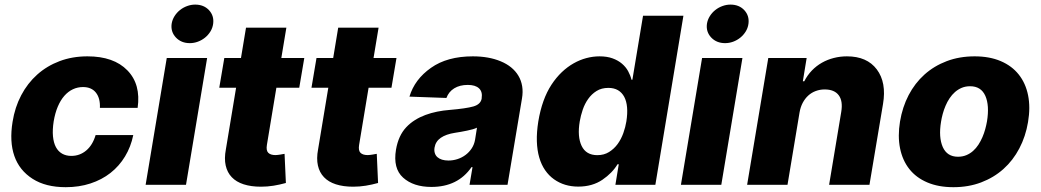

<svg xmlns="http://www.w3.org/2000/svg" viewBox="-20 -795 4477 826"><path d="M34.1 -271Q44 -333.5 71.2 -385.1Q98.4 -436.8 140.1 -474.1Q181.8 -511.4 236.5 -532Q291.2 -552.6 356.2 -552.6Q469.5 -552.6 528.1 -492.2Q586.6 -432.2 572.1 -331H409.8Q411.6 -372.5 392.6 -396.5Q373.6 -420.5 337 -420.5Q313.9 -420.5 293.5 -410.9Q273.1 -401.3 256.7 -382.6Q240.4 -364 228.7 -336.5Q217 -308.9 210.9 -272.7Q205.3 -236.5 207.9 -208.6Q210.6 -180.8 220.5 -162.1Q230.5 -143.5 247.3 -133.9Q264.2 -124.3 286.9 -124.3Q323.2 -124.3 350.9 -147.5Q378.6 -170.8 391.3 -213.8H553.3Q543 -163.4 517.9 -122Q492.9 -80.6 455.4 -51.1Q418 -21.7 369.1 -5.7Q320.3 10.3 262.8 10.3Q176.5 10.3 120.4 -25.6Q63.2 -62.1 41.7 -124.1Q20.2 -186.1 34.1 -271Z M697.4 -545.5H871.1L780.2 0H606.5ZM718.4 -692.5Q721.2 -710.2 730.8 -725.5Q740.4 -740.8 754.3 -751.8Q768.1 -762.8 785.2 -769Q802.2 -775.2 819.6 -775.2Q856.9 -775.2 879.3 -751.1Q901.6 -726.9 897 -692.5Q894.5 -674.4 885.1 -659.3Q875.7 -644.2 861.9 -633Q848 -621.8 831.1 -615.6Q814.3 -609.4 796.5 -609.4Q759.6 -609.4 736.5 -633.9Q713.8 -658.4 718.4 -692.5Z M945 -545.5H1016.7L1038.4 -676.1H1212L1190.3 -545.5H1289.1L1267.4 -417.6H1169L1128.2 -171.5Q1124.3 -147.4 1134.2 -137.6Q1144.2 -127.8 1165.1 -127.8Q1170.1 -127.8 1175.6 -128.6Q1181.1 -129.3 1186.4 -130.1Q1191.8 -131 1196.4 -131.9Q1201 -132.8 1204.2 -133.2L1209.9 -7.8Q1183.2 -0.4 1156.8 3.9Q1130.3 8.2 1102.6 8.2Q1060 8.2 1028.2 -2.1Q996.4 -12.4 977.1 -32.7Q957.7 -52.9 951 -82.9Q944.2 -112.9 951.7 -152.3L995.7 -417.6H923.3Z M1341.6 -545.5H1413.4L1435 -676.1H1608.7L1587 -545.5H1685.7L1664.1 -417.6H1565.7L1524.9 -171.5Q1521 -147.4 1530.9 -137.6Q1540.8 -127.8 1561.8 -127.8Q1566.8 -127.8 1572.3 -128.6Q1577.8 -129.3 1583.1 -130.1Q1588.4 -131 1593 -131.9Q1597.7 -132.8 1600.9 -133.2L1606.5 -7.8Q1579.9 -0.4 1553.4 3.9Q1527 8.2 1499.3 8.2Q1456.7 8.2 1424.9 -2.1Q1393.1 -12.4 1373.8 -32.7Q1354.4 -52.9 1347.7 -82.9Q1340.9 -112.9 1348.4 -152.3L1392.4 -417.6H1320Z M1683.6 -151.3Q1693.9 -211.6 1727.6 -247.5Q1744.3 -265.3 1765.3 -278.4Q1786.2 -291.5 1810.2 -300.4Q1834.2 -309.3 1860.4 -314.6Q1886.7 -320 1914.4 -322.1Q1985.1 -328.1 2016.3 -337Q2047.6 -345.9 2052.2 -370.7V-372.5Q2056.5 -400.2 2040.7 -415Q2024.9 -429.7 1992.5 -429.7Q1958.1 -429.7 1934.1 -415Q1910.2 -400.2 1900.6 -373.6L1741.5 -379.3Q1763.8 -453.8 1834.2 -503.2Q1903.8 -552.6 2014.2 -552.6Q2083.1 -552.6 2134.2 -531.2Q2159.8 -520.6 2179 -505Q2198.2 -489.3 2210.2 -469.1Q2222.3 -448.9 2226.4 -424.2Q2230.5 -399.5 2225.5 -370.7L2163.4 0H2000L2012.8 -76H2008.5Q1949.9 9.2 1835.9 9.2Q1758.5 9.2 1714.1 -30.9Q1670.1 -70.7 1683.6 -151.3ZM1909.1 -104.4Q1929.3 -104.4 1948.3 -110.6Q1967.3 -116.8 1983 -128.6Q1998.6 -140.3 2009.4 -156.8Q2020.2 -173.3 2023.8 -193.9L2032 -245.7Q2024.1 -241.8 2013.5 -238.8Q2002.8 -235.8 1989.3 -233Q1975.5 -230.1 1962.5 -227.8Q1949.6 -225.5 1937.5 -223.7Q1898.8 -217.7 1876.2 -202.1Q1853.7 -186.4 1849.4 -159.8Q1847.3 -146.7 1850.7 -136.2Q1854 -125.7 1861.9 -118.8Q1869.7 -111.9 1881.7 -108.1Q1893.8 -104.4 1909.1 -104.4Z M2295.8 -272.4Q2311.8 -368.6 2352.6 -430.8Q2372.9 -461.6 2397 -484.6Q2421.2 -507.5 2447.8 -522.5Q2474.4 -537.6 2502.7 -545.1Q2530.9 -552.6 2559.3 -552.6Q2591.6 -552.6 2615.4 -543.9Q2639.2 -535.2 2655.7 -521.1Q2672.2 -507.1 2682.2 -489Q2692.1 -470.9 2696.7 -452.1H2700.6L2746.4 -727.3H2920.1L2799.4 0H2627.5L2642 -88.4H2636.7Q2614.3 -50.8 2571.7 -21.7Q2528.4 7.8 2467.7 7.8Q2407.7 7.8 2363.3 -23.8Q2341.3 -39.4 2325.1 -62.9Q2308.9 -86.3 2299.9 -117.4Q2290.8 -148.4 2289.6 -187.1Q2288.4 -225.9 2295.8 -272.4ZM2482.2 -167.3Q2501.4 -127.5 2549.7 -127.5Q2578.5 -127.5 2600.1 -141Q2621.8 -154.5 2637.1 -175.4Q2652.3 -196.4 2661.6 -222.3Q2670.8 -248.2 2674.7 -272.7Q2680 -306.5 2677.7 -333.1Q2675.4 -359.7 2665.5 -378.4Q2655.5 -397 2638.5 -407Q2621.4 -416.9 2597.3 -416.9Q2567.8 -416.9 2546.5 -403.6Q2525.2 -390.3 2510.5 -369.5Q2495.7 -348.7 2487 -323.2Q2478.3 -297.6 2474.1 -272.7Q2463.1 -207.4 2482.2 -167.3Z M3000.4 -545.5H3174L3083.1 0H2909.4ZM3021.3 -692.5Q3024.1 -710.2 3033.7 -725.5Q3043.3 -740.8 3057.2 -751.8Q3071 -762.8 3088.1 -769Q3105.1 -775.2 3122.5 -775.2Q3159.8 -775.2 3182.2 -751.1Q3204.5 -726.9 3199.9 -692.5Q3197.4 -674.4 3188 -659.3Q3178.6 -644.2 3164.8 -633Q3150.9 -621.8 3134.1 -615.6Q3117.2 -609.4 3099.4 -609.4Q3062.5 -609.4 3039.4 -633.9Q3016.7 -658.4 3021.3 -692.5Z M3285.2 -545.5H3450.3L3433.9 -445.3H3440Q3453.5 -471.6 3472.8 -491.7Q3492.2 -511.7 3516 -525.2Q3539.8 -538.7 3567.1 -545.6Q3594.5 -552.6 3623.6 -552.6Q3709.9 -552.6 3752.1 -496.4Q3794.4 -440 3778.8 -347.7L3720.5 0H3546.9L3599.1 -313.6Q3606.9 -360.4 3588.2 -385.3Q3569.6 -410.2 3527.7 -410.2Q3507.5 -410.2 3489.3 -403.4Q3471.2 -396.7 3457.2 -383.9Q3443.2 -371.1 3433.4 -352.8Q3423.7 -334.5 3419.7 -311.1L3367.9 0H3194.2Z M3851.9 -272Q3862.2 -334.2 3889 -385.7Q3915.8 -437.1 3957.2 -474.3Q3998.6 -511.4 4053.1 -532Q4107.6 -552.6 4172.9 -552.6Q4237.2 -552.6 4285.2 -532.1Q4333.1 -511.7 4362.7 -474.4Q4392.4 -437.1 4402.9 -385.1Q4413.4 -333.1 4402.7 -269.9Q4392.4 -208.1 4365.2 -156.4Q4338.1 -104.8 4296.7 -67.8Q4255.3 -30.9 4201 -10.3Q4146.7 10.3 4081.7 10.3Q4017.4 10.3 3969.5 -10.1Q3921.5 -30.5 3892 -67.8Q3862.6 -105.1 3852.1 -157.1Q3841.6 -209.2 3851.9 -272ZM4035.9 -162.3Q4054.7 -120.7 4101.2 -120.7Q4121.1 -120.7 4137.3 -127.5Q4153.4 -134.2 4166.4 -145.8Q4179.3 -157.3 4189.3 -172.6Q4199.2 -187.9 4206.5 -204.9Q4213.8 -221.9 4218.6 -239.5Q4223.4 -257.1 4226.2 -273.4Q4237.2 -341.3 4219.1 -382.5Q4200.6 -424 4153.4 -424Q4133.9 -424 4117.7 -417.3Q4101.6 -410.5 4088.4 -399Q4075.3 -387.4 4065.2 -372.2Q4055 -356.9 4047.8 -339.8Q4040.5 -322.8 4035.7 -305Q4030.9 -287.3 4028.4 -271Q4017.4 -204.5 4035.9 -162.3Z"/></svg>

Font: Inter P Extra Bold
Style: Italic
Weight: 800
Italic angle: 9.39999°
Designer: Rasmus Andersson
Foundry: rsms
Version: Version 3.018;git-588b23468